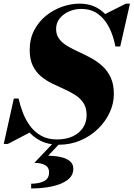

<svg xmlns="http://www.w3.org/2000/svg" viewBox="-56 -780 733 1054"><path d="M266.5 14.5Q208 14.5 165.2 -7.8Q122.5 -30 93.5 -67.2Q64.5 -104.5 46.8 -149.2Q29 -194 20 -239H46Q54.5 -201 69.5 -161.5Q84.5 -122 109 -88.8Q133.5 -55.5 169.8 -35Q206 -14.5 256.5 -14.5Q306 -14.5 342.5 -31.2Q379 -48 399.2 -78.2Q419.5 -108.5 419.5 -148Q419.5 -188 402.5 -214Q385.5 -240 357.5 -258Q329.5 -276 296.2 -290.8Q263 -305.5 229.8 -321.8Q196.5 -338 168.8 -361.2Q141 -384.5 124 -419.2Q107 -454 107 -505.5Q107 -567.5 132.2 -615Q157.5 -662.5 198 -694.8Q238.5 -727 286.5 -743.5Q334.5 -760 380.5 -760Q444.5 -760 490.2 -728.8Q536 -697.5 564.5 -644Q593 -590.5 604 -525H577.5Q566.5 -583 543 -629.5Q519.5 -676 481.8 -703.5Q444 -731 390 -731Q355 -731 323.5 -717.5Q292 -704 272 -679.2Q252 -654.5 252 -621Q252 -588.5 269 -566.2Q286 -544 314.2 -527.2Q342.5 -510.5 376.5 -495Q410.5 -479.5 444.2 -461.2Q478 -443 506.2 -417.2Q534.5 -391.5 551.8 -354.2Q569 -317 569 -264Q569 -211.5 546 -162Q523 -112.5 481.8 -72.5Q440.5 -32.5 385.5 -9Q330.5 14.5 266.5 14.5ZM-35.5 10 20 -239H46L62 -152.5Q74.5 -123 86.2 -99.8Q98 -76.5 112 -55L-12.5 10ZM577.5 -525 568.5 -594.5Q557.5 -622 545.8 -646Q534 -670 515.5 -700L635 -760H657.5L604 -525ZM115 254.5V228.5Q156.5 228.5 185 214.8Q213.5 201 213.5 165.5Q213.5 139 191.8 126.5Q170 114 132.5 114L245.5 -5H284L208.5 74.5Q246.5 75.5 277.5 82.2Q308.5 89 327.5 104.5Q346.5 120 346.5 147Q346.5 183.5 315 207.5Q283.5 231.5 230.8 243Q178 254.5 115 254.5Z"/></svg>

Font: Bodoni Moda 9pt ExtraBold
Style: Italic
Weight: 800
Italic angle: -13°
Designer: Owen Earl
Foundry: indestructible type
Version: Version 2.004